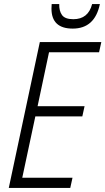

<svg xmlns="http://www.w3.org/2000/svg" viewBox="-20 -920 516 940"><path d="M469 -900H431Q412 -826 339 -826Q298 -826 283.5 -846.5Q269 -867 270 -900H233Q232 -891 232 -878Q232 -780 336 -780Q444 -780 469 -900ZM324 0 335 -50H89L153 -350H383L394 -400H164L220 -664H465L476 -714H175L23 0Z"/></svg>

Font: Noto Sans UI SemiCondensed Light
Style: Italic
Weight: 300
Width: 4
Designer: Monotype Design Team
Foundry: Monotype Imaging Inc.
Version: 1.001